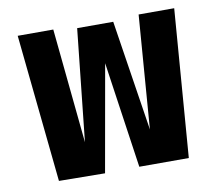

<svg xmlns="http://www.w3.org/2000/svg" viewBox="-69 -676 871 760"><g transform="rotate(-10 366.0 -296.0)"><path d="M294 2 370 -427 432 0H631L677 -594H534L499 -138L430 -583H285L237 -133L191 -594H48L109 0Z"/></g></svg>

Font: Vanilla Cream Black
Style: Regular
Weight: 900
Designer: Jeremy Tribby, Jinavaṁso
Foundry: Tribby Type
Version: Version 1.422;Glyphs 3.1.2 (3151)